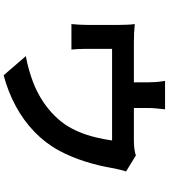

<svg xmlns="http://www.w3.org/2000/svg" viewBox="43 -900 914 1040"><g transform="rotate(90 500.0 -380.0)"><path d="M572.2 -817Q568.6 -785 566.8 -765.7Q565.1 -746.4 565.1 -724.7Q565.1 -711.5 565.1 -684.6Q565.1 -657.7 565.1 -628.8Q565.1 -599.9 565.1 -580.6H425.9Q425.9 -602.5 425.9 -631.4Q425.9 -660.3 425.9 -685.9Q425.9 -711.5 425.9 -724.7Q425.9 -746.4 424.6 -765.7Q423.3 -785 418.2 -817ZM908.8 -605.7Q902.9 -589.7 897.6 -565.5Q892.2 -541.2 889.5 -526.4Q883.3 -490.7 874.6 -454.7Q865.8 -418.6 854.5 -383Q843.1 -347.4 828.6 -312.2Q814.1 -277.1 795.8 -243Q756.1 -169.6 694.5 -110Q632.8 -50.4 555 -8.5Q477.2 33.5 387.9 57.3L283.9 -62.9Q317.8 -68.8 356.1 -79.6Q394.5 -90.3 425.3 -102.3Q466.6 -117.8 508.2 -142.4Q549.9 -167 587 -200Q624.1 -233 652.4 -272.9Q677.5 -310 695.1 -352.4Q712.7 -394.9 723.7 -440.4Q734.8 -485.9 740.9 -530.1H244.7Q244.7 -516.7 244.7 -497.2Q244.7 -477.6 244.7 -455.5Q244.7 -433.4 244.7 -414.5Q244.7 -395.6 244.7 -383.8Q244.7 -366.8 245.7 -345.9Q246.7 -325 248.5 -309.9H110.3Q112.3 -328.9 113.6 -351.3Q114.9 -373.8 114.9 -393.7Q114.9 -405.7 114.9 -428.9Q114.9 -452.2 114.9 -478.7Q114.9 -505.3 114.9 -529Q114.9 -552.7 114.9 -567Q114.9 -583.6 114 -609.2Q113.1 -634.9 110.3 -653Q136.1 -650.4 159.9 -649.3Q183.8 -648.2 212.5 -648.2H739.2Q770.5 -648.2 789.8 -651.4Q809.1 -654.5 822.1 -658.9Z"/></g></svg>

Font: Noto Sans KR Thin
Style: Regular
Weight: 100
Designer: Ryoko NISHIZUKA 西塚涼子 (kana, bopomofo & ideographs); Paul D. Hunt (Latin, Greek & Cyrillic); Sandoll Communications 산돌커뮤니
Foundry: Adobe
Version: Version 2.004-H2;hotconv 1.0.118;makeotfexe 2.5.65603